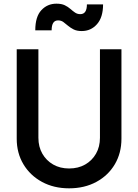

<svg xmlns="http://www.w3.org/2000/svg" viewBox="-20 -1013 752 1045"><path d="M356 12Q440 12 504.5 -23Q569 -58 605 -119Q641 -180 641 -258V-745H524V-263Q524 -214 502.5 -176.5Q481 -139 443.5 -117.5Q406 -96 356 -96Q307 -96 269.5 -117.5Q232 -139 210.5 -176.5Q189 -214 189 -263V-745H71V-258Q71 -180 107.5 -119Q144 -58 208.5 -23Q273 12 356 12ZM425 -844Q475 -844 508 -881.5Q541 -919 541 -989H453Q453 -936 417 -936Q401 -936 388.5 -944.5Q376 -953 363 -964.5Q350 -976 332.5 -984.5Q315 -993 287 -993Q238 -993 205 -957.5Q172 -922 172 -848H261Q261 -902 296 -902Q313 -902 325 -893Q337 -884 350 -873Q363 -862 380.5 -853Q398 -844 425 -844Z"/></svg>

Font: Custom Plus Jakarta Sans SemiBold
Style: Regular
Weight: 600
Designer: Gumpita Rahayu & FullSphere
Foundry: Tokotype & FullSphere
Version: Version 1.001;hotconv 1.0.117;makeotfexe 2.5.65602